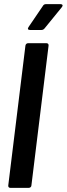

<svg xmlns="http://www.w3.org/2000/svg" viewBox="-20 -909 323 929"><path d="M125 -764H181C187 -764 192 -767 196 -772L279 -874C286 -882 283 -889 273 -889H203C197 -889 191 -887 188 -881L118 -778C112 -769 116 -764 125 -764ZM30 0H119C126 0 132 -5 132 -12L215 -688C216 -695 212 -700 205 -700H116C109 -700 104 -695 103 -688L20 -12C19 -5 23 0 30 0Z"/></svg>

Font: Barlow Condensed SemiBold
Style: Italic
Weight: 600
Width: 3
Italic angle: -7°
Designer: Jeremy Tribby
Foundry: Tribby Type
Version: Version 1.422;hotconv 1.0.109;makeotfexe 2.5.65596